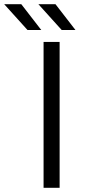

<svg xmlns="http://www.w3.org/2000/svg" viewBox="-96 -901 419 921"><path d="M190 0V-700H113V0ZM266 -757 170 -881H88L200 -757ZM102 -757 6 -881H-76L36 -757Z"/></svg>

Font: Montserrat-Alt1
Style: Regular
Weight: 400
Designer: Differentunic
Foundry: Differentunic
Version: Version 7.222